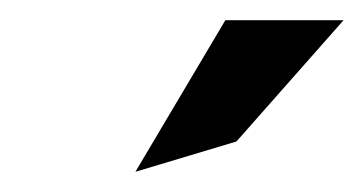

<svg xmlns="http://www.w3.org/2000/svg" viewBox="-20 -772 360 190"><path d="M114 -602 214 -632 320 -752H203Z"/></svg>

Font: Charger
Style: It
Weight: 400
Designer: Jasper
Foundry: Cannot Into Space Fonts
Version: Version 0.98